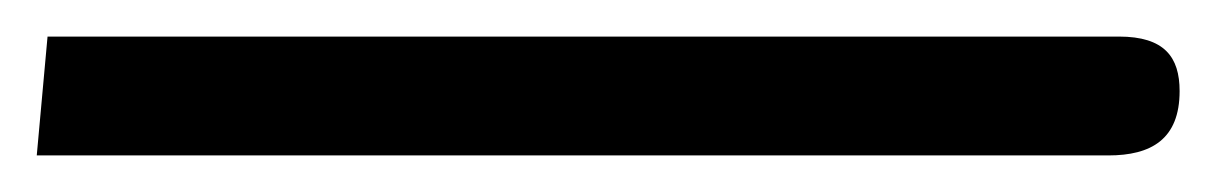

<svg xmlns="http://www.w3.org/2000/svg" viewBox="-26 -83 665 105"><path d="M-5.9 2H580.1C603.5 2 619.1 -6.8 619.1 -33.2C619.1 -51.8 610.8 -63 585.9 -63H0Z"/></svg>

Font: Cascadia Mono Light
Style: Regular
Weight: 300
Monospace: yes
Designer: Aaron Bell
Foundry: Saja Typeworks
Version: Version 2404.023